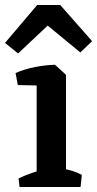

<svg xmlns="http://www.w3.org/2000/svg" viewBox="-49 -745 387 765"><path d="M97 0V-445L170 -487L214 -447V0ZM29 0 25 -34Q47 -45 78.5 -56Q110 -67 132 -72L119 0ZM162 0 171 -79Q198 -75 227 -67.5Q256 -60 277 -48L272 0ZM22 -406 13 -454Q47 -469 89 -477.5Q131 -486 170 -487L178 -447L123 -404ZM23 -532 -29 -574 99 -725H191L318 -581L271 -536L141 -643Z"/></svg>

Font: Eczar Medium
Style: Regular
Weight: 500
Designer: Vaibhav Singh
Foundry: Rosetta Type Foundry
Version: Version 2.000